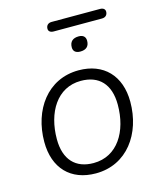

<svg xmlns="http://www.w3.org/2000/svg" viewBox="-114 -835 774 926"><g transform="rotate(-15 273.5 -372.5)"><path d="M250 8C406 8 499 -124 499 -283C499 -414 421 -494 297 -494C141 -494 48 -362 48 -203C48 -71 125 8 250 8ZM252 -43C163 -43 110 -97 110 -200C110 -333 175 -442 294 -442C384 -442 437 -388 437 -285C437 -152 372 -43 252 -43ZM230 -706H471C489 -706 499 -717 499 -733C499 -745 490 -753 474 -753H232C215 -753 204 -743 204 -726C204 -714 213 -706 230 -706ZM329 -579C358 -579 374 -593 374 -621C374 -641 362 -652 340 -652C311 -652 294 -638 294 -609C294 -590 306 -579 329 -579Z"/></g></svg>

Font: SN Pro Light
Style: Italic
Weight: 300
Italic angle: -8.99998°
Designer: Tobias Whetton
Foundry: Supernotes
Version: Version 1.001;Glyphs 3.2 (3249)